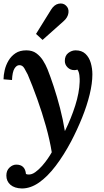

<svg xmlns="http://www.w3.org/2000/svg" viewBox="-21 -796 586 1087"><path d="M103 271Q61 270 38 250Q15 230 15 198Q15 169 33 152.5Q51 136 71 136Q121 136 126 189Q133 192 140 192Q159 193 179 178.5Q199 164 217.5 143Q236 122 250.5 100.5Q265 79 272 66Q261 -3 239 -81.5Q217 -160 189.5 -236.5Q162 -313 136 -374Q128 -390 117 -409Q106 -428 88 -427Q73 -427 61 -408Q49 -389 47 -343L-1 -347Q-1 -370 5.5 -398.5Q12 -427 27 -452.5Q42 -478 66.5 -494.5Q91 -511 128 -511Q162 -511 184.5 -494.5Q207 -478 222.5 -453.5Q238 -429 248 -404Q264 -364 283 -306.5Q302 -249 319 -183.5Q336 -118 346 -55H347Q382 -126 405 -198.5Q428 -271 430 -332Q431 -347 428.5 -369Q426 -391 417 -402Q410 -399 400 -399Q377 -399 361.5 -414.5Q346 -430 346 -451Q346 -481 365.5 -496Q385 -511 407 -511Q442 -511 463 -491Q484 -471 493 -439.5Q502 -408 502 -375Q502 -324 486.5 -260.5Q471 -197 443.5 -129Q416 -61 382 4Q340 83 294 143.5Q248 204 200 237.5Q152 271 103 271ZM220 -570 183 -604 268 -741Q286 -770 311 -775Q336 -780 352 -765Q370 -749 366.5 -723Q363 -697 339 -676Z"/></svg>

Font: Lora SemiBold
Style: Italic
Weight: 600
Italic angle: -3°
Designer: Olga Karpushina, Alexei Vanyashin (Cyrillic)
Foundry: Cyreal
Version: Version 3.011; ttfautohint (v1.8.4.7-5d5b)